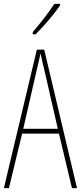

<svg xmlns="http://www.w3.org/2000/svg" viewBox="-20 -970 417 990"><path d="M290 -943V-950H260C226 -898 194 -858 149 -805V-793H163C202 -830 257 -894 290 -943ZM351 0H377L208 -714H170L0 0H26L94 -281H284ZM208 -612 278 -306H100L170 -612C178 -646 183 -666 189 -695C195 -666 200 -645 208 -612Z"/></svg>

Font: Noto Sans Devanagari UI ExtraCondensed Thin
Style: Regular
Weight: 100
Width: 2
Designer: Jelle Bosma - Monotype Design Team
Foundry: Monotype Imaging Inc.
Version: Version 2.004